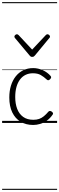

<svg xmlns="http://www.w3.org/2000/svg" viewBox="-20 -1163 560 1816"><path d="M294 19Q226 19 175 -11.5Q124 -42 96 -100Q68 -158 68 -241Q68 -302 83.5 -352.5Q99 -403 128.5 -440.5Q158 -478 200 -498.5Q242 -519 294 -519Q340 -519 384.5 -499Q429 -479 458 -445Q465 -437 463.5 -429.5Q462 -422 453 -413Q444 -404 436.5 -404Q429 -404 423 -410Q394 -437 365 -453.5Q336 -470 291 -470Q253 -470 222 -455Q191 -440 169 -410.5Q147 -381 135.5 -339.5Q124 -298 124 -245Q124 -182 142.5 -133.5Q161 -85 199 -57.5Q237 -30 295 -30Q326 -30 349.5 -38Q373 -46 394.5 -63.5Q416 -81 438 -107Q445 -114 453 -113.5Q461 -113 470 -107Q478 -101 481 -93.5Q484 -86 478 -79Q455 -45 424.5 -23Q394 -1 360 9Q326 19 294 19ZM429 -839Q437 -839 445 -832Q453 -825 453 -816Q453 -814 452 -810.5Q451 -807 447 -804L310 -638Q305 -632 299.5 -628.5Q294 -625 284 -625Q275 -625 270 -628.5Q265 -632 260 -638L121 -804Q119 -807 117.5 -810.5Q116 -814 116 -816Q116 -825 124 -832Q132 -839 140 -839Q144 -839 148 -837Q152 -835 156 -831L284 -694L413 -831Q417 -835 420.5 -837Q424 -839 429 -839ZM0 623H520V633H0ZM0 -20H520V0H0ZM0 -505H520V-500H0ZM0 -1143H520V-1133H0Z"/></svg>

Font: Playwrite CL Guides
Style: Regular
Weight: 400
Designer: Veronika Burian, José Scaglione
Foundry: TypeTogether
Version: Version 1.003